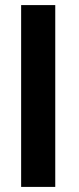

<svg xmlns="http://www.w3.org/2000/svg" viewBox="-20 -734 309 754"><path d="M63 0H197V-714H63Z"/></svg>

Font: Kathrein 77 Bold Condensed
Style: Regular
Weight: 700
Width: 3
Designer: Lazydogs Typefoundry, based on Open Sans by Ascender Corporation
Foundry: Lazydogs Typefoundry
Version: Version 1.003;PS 001.003;hotconv 1.0.88;makeotf.lib2.5.64775